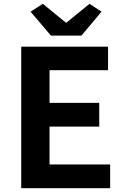

<svg xmlns="http://www.w3.org/2000/svg" viewBox="-20 -984 655 1004"><path d="M91 0H556V-124H239V-322H499V-446H239V-617H545V-740H91ZM246 -798H406L511 -923L448 -964L328 -866H324L204 -964L140 -923Z"/></svg>

Font: Source Han Sans Old Style Bold
Style: Regular
Weight: 700
Designer: Ryoko NISHIZUKA (kana & ideographs); Paul D. Hunt (Latin, Greek & Cyrillic); Wenlong ZHANG (bopomofo); Sandoll Communica
Foundry: Adobe Systems Incorporated
Version: Version 1.004;PS 1.004;hotconv 1.0.81;makeotf.lib2.5.63406